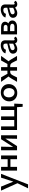

<svg xmlns="http://www.w3.org/2000/svg" viewBox="2116 -2582 755 5027"><g transform="rotate(-90 2493.5 -68.5)"><path d="M356 -419H456L180 289H76L210 11L16 -419H121L252 -97Z M839 -418H937V0H839V-173H638V0H540V-418H638V-246H839Z M1466 -418V0H1373L1379 -307L1182 0H1073V-418H1167L1160 -102L1362 -418Z M2221 -73H2294L2285 147H2211L2201 0H1603V-418H1698V-73H1865V-418H1959V-73H2127V-418H2221Z M2571 6Q2476 6 2414.5 -53Q2353 -112 2353 -203Q2353 -299 2419.5 -362Q2486 -425 2588 -425Q2682 -425 2743.5 -366Q2805 -307 2805 -217Q2805 -120 2739 -57Q2673 6 2571 6ZM2585 -66Q2640 -66 2670 -106.5Q2700 -147 2700 -206Q2700 -273 2664.5 -313Q2629 -353 2574 -353Q2519 -353 2488.5 -313Q2458 -273 2458 -214Q2458 -147 2494.5 -106.5Q2531 -66 2585 -66Z M3402 -220Q3427 -198 3460 -141L3543 0H3428L3377 -102Q3356 -146 3334.5 -162.5Q3313 -179 3281 -179H3250V0H3157V-179H3127Q3095 -179 3073 -162.5Q3051 -146 3030 -102L2979 0H2864L2947 -141Q2979 -198 3005 -221L2864 -418H2983L3075 -251Q3081 -252 3094 -252H3157V-418H3250V-252H3313Q3326 -252 3332 -251L3424 -418H3543Z M4007 -81 4048 -42Q4022 6 3955 6Q3891 6 3871 -52Q3791 6 3726 6Q3668 6 3635 -25Q3602 -56 3602 -107Q3602 -150 3632.5 -179Q3663 -208 3741 -226L3865 -255L3866 -287Q3867 -328 3852.5 -343.5Q3838 -359 3805 -359Q3771 -359 3742.5 -342.5Q3714 -326 3706 -291L3611 -302Q3618 -353 3682.5 -389.5Q3747 -426 3823 -426Q3888 -426 3920.5 -395Q3953 -364 3952 -300L3949 -97Q3949 -62 3974 -62Q3994 -62 4007 -81ZM3754 -62Q3787 -62 3863 -100V-111L3865 -206L3766 -180Q3693 -161 3693 -117Q3693 -92 3709.5 -77Q3726 -62 3754 -62Z M4395 -227Q4471 -196 4471 -125Q4471 -69 4426 -34.5Q4381 0 4305 0H4106V-418H4302Q4362 -418 4400 -389.5Q4438 -361 4438 -315Q4438 -265 4395 -227ZM4291 -349H4192V-250H4300Q4325 -250 4340.5 -264Q4356 -278 4356 -300Q4356 -320 4340 -334.5Q4324 -349 4291 -349ZM4308 -68Q4345 -68 4365 -84Q4385 -100 4385 -125Q4385 -182 4285 -182H4192V-68Z M4946 -81 4987 -42Q4961 6 4894 6Q4830 6 4810 -52Q4730 6 4665 6Q4607 6 4574 -25Q4541 -56 4541 -107Q4541 -150 4571.5 -179Q4602 -208 4680 -226L4804 -255L4805 -287Q4806 -328 4791.5 -343.5Q4777 -359 4744 -359Q4710 -359 4681.5 -342.5Q4653 -326 4645 -291L4550 -302Q4557 -353 4621.5 -389.5Q4686 -426 4762 -426Q4827 -426 4859.5 -395Q4892 -364 4891 -300L4888 -97Q4888 -62 4913 -62Q4933 -62 4946 -81ZM4693 -62Q4726 -62 4802 -100V-111L4804 -206L4705 -180Q4632 -161 4632 -117Q4632 -92 4648.5 -77Q4665 -62 4693 -62Z"/></g></svg>

Font: EauTestText Semibold
Style: Regular
Weight: 600
Designer: Christian Thalmann (Catharsis Fonts)
Version: Version 0.001;PS 000.001;hotconv 1.0.88;makeotf.lib2.5.64775